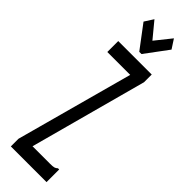

<svg xmlns="http://www.w3.org/2000/svg" viewBox="-272 -794 795 795"><g transform="rotate(45 125.0 -397.0)"><path d="M24 -45 164 -559H30V-623H226V-578L87 -64H189Q206 -64 213 -66Q220 -68 226 -74H233V0H24ZM185 -794 211 -754 136 -653H123L47 -754L72 -793L129 -724Z"/></g></svg>

Font: Inconsolata UltraCondensed Medium
Style: Regular
Weight: 500
Width: 1
Monospace: yes
Designer: Raph Levien, Cyreal, Brenton Simpson
Foundry: Raph Levien, Cyreal, Google
Version: Version 3.001; ttfautohint (v1.8.2.53-6de2)